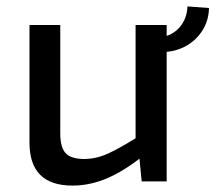

<svg xmlns="http://www.w3.org/2000/svg" viewBox="-20 -566 672 599"><path d="M168 -488V-150Q168 -106 185 -88Q202 -70 242 -70Q281 -70 319.5 -88Q358 -106 413 -141L424 -78Q368 -33 314.5 -10Q261 13 206 13Q72 13 72 -121V-488ZM500 -488V0H422L413 -93L403 -108V-488ZM484 -404 480 -449Q518 -455 540.5 -481Q563 -507 565 -546L632 -541Q631 -500 610 -468.5Q589 -437 555.5 -420Q522 -403 484 -404Z"/></svg>

Font: Exo 2 Medium
Style: Regular
Weight: 500
Designer: Natanael Gama
Foundry: Natanael Gama
Version: Version 2.010